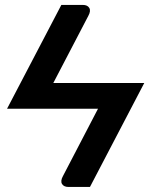

<svg xmlns="http://www.w3.org/2000/svg" viewBox="-20 -742 592 762"><path d="M337 0H252Q233.5 0 226.2 -11.8Q219 -23.5 230 -43.5L369 -310.5H8L223.5 -722.5H308.5Q327 -722.5 334.2 -710.8Q341.5 -699 330.5 -679L191.5 -412.5H552.5Z"/></svg>

Font: Lato 2
Style: Bold Italic
Weight: 700
Italic angle: -7°
Designer: Lukasz Dziedzic with Adam Twardoch and Botio Nikoltchev
Foundry: tyPoland Lukasz Dziedzic
Version: Version 2.015; 2015-08-06; http://www.latofonts.com/